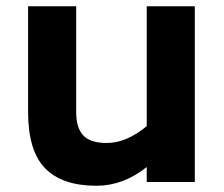

<svg xmlns="http://www.w3.org/2000/svg" viewBox="-20 -583 719 615"><path d="M604 -563V0H450V-48Q375 12 289 12Q179 12 124.5 -44Q70 -100 70 -224V-563H224V-224Q224 -174 246.5 -149.5Q269 -125 322 -125Q385 -125 450 -179V-563Z"/></svg>

Font: Biryani ExtraBold
Style: Regular
Weight: 800
Designer: Dan Reynolds and Mathieu Reguer
Foundry: Dan Reynolds and Mathieu Reguer
Version: Version 1.004; ttfautohint (v1.1) -l 5 -r 5 -G 72 -x 0 -D la